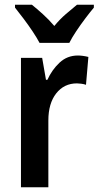

<svg xmlns="http://www.w3.org/2000/svg" viewBox="-20 -879 414 806"><path d="M307 -646Q316 -646 327.5 -644.5Q339 -643 351 -640L341 -523Q333 -526 321.5 -527.5Q310 -529 303 -529Q249 -529 216 -487Q183 -445 183 -373V-93H68V-636H157L173 -544H179Q198 -586 230 -616Q262 -646 307 -646ZM146 -699Q135 -720 117 -747Q99 -774 79 -800.5Q59 -827 43 -847V-859H114Q134 -843 159.5 -820Q185 -797 208 -770Q232 -799 256 -819.5Q280 -840 303 -859H374V-847Q358 -828 338 -801.5Q318 -775 300 -748Q282 -721 271 -699Z"/></svg>

Font: Noto Sans Kannada UI Condensed SemiBold
Style: Regular
Weight: 600
Width: 3
Designer: Jelle Bosma - Monotype Design Team
Foundry: Monotype Imaging Inc.
Version: Version 2.005; ttfautohint (v1.8.4.7-5d5b)